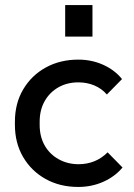

<svg xmlns="http://www.w3.org/2000/svg" viewBox="-20 -730 530 760"><path d="M290 10Q217 10 160.5 -21.5Q104 -53 71.5 -108.5Q39 -164 39 -236V-248Q39 -321 72 -376.5Q105 -432 161.5 -463Q218 -494 290 -494Q343 -494 388.5 -473.5Q434 -453 463 -417L403 -356Q382 -380 353 -392Q324 -404 290 -404Q246 -404 211.5 -384.5Q177 -365 157 -330Q137 -295 137 -248V-236Q137 -189 157 -154Q177 -119 212.5 -99.5Q248 -80 291 -80Q324 -80 353 -91.5Q382 -103 406 -127L465 -67Q435 -31 389 -10.5Q343 10 290 10ZM238 -585V-710H346V-585Z"/></svg>

Font: SUSE Medium
Style: Regular
Weight: 500
Designer: Rene Bieder
Foundry: SUSE
Version: Version 1.000